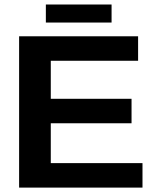

<svg xmlns="http://www.w3.org/2000/svg" viewBox="-20 -853 707 873"><path d="M627.9 -111.3V0H66.9V-688H607.9V-576.7H210.9V-403.8H578.1V-292.5H210.9V-111.3ZM188.5 -832.5H487.3V-750.5H188.5Z"/></svg>

Font: Arimo
Style: Bold
Weight: 700
Designer: Steve Matteson
Foundry: Monotype Imaging Inc.
Version: Version 1.33